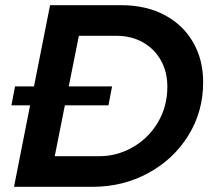

<svg xmlns="http://www.w3.org/2000/svg" viewBox="-20 -720 815 740"><path d="M763 -403Q763 -290 706 -198Q649 -106 551.5 -53Q454 0 337 0H34L96 -314H24L38 -387H111L173 -700H447Q542 -700 613.5 -662.5Q685 -625 724 -557.5Q763 -490 763 -403ZM428 -582H284L245 -387H412L398 -314H230L191 -118H362Q432 -118 492.5 -153Q553 -188 589 -249Q625 -310 625 -386Q625 -443 600 -487.5Q575 -532 530.5 -557Q486 -582 428 -582Z"/></svg>

Font: Gontserrat Medium
Style: Italic
Weight: 500
Italic angle: -11.3°
Designer: Julieta Ulanovsky
Foundry: Julieta Ulanovsky
Version: Version 6.001